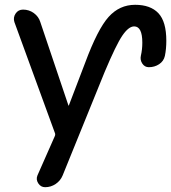

<svg xmlns="http://www.w3.org/2000/svg" viewBox="-20 -560 713 800"><path d="M208 -8 40 -468Q34 -487 45 -503.5Q56 -520 76 -520Q101 -520 121 -505.5Q141 -491 148 -468L265 -121Q265 -120 266 -120Q267 -120 267 -121L335 -299Q387 -439 432.5 -489.5Q478 -540 543 -540Q607 -540 640 -505Q673 -470 673 -390Q673 -356 667 -327Q662 -305 643 -292.5Q624 -280 600 -280Q583 -280 573 -295Q563 -310 567 -328Q573 -354 573 -382Q573 -450 539 -450Q516 -450 490 -412Q464 -374 416 -260L241 171Q232 193 212 206.5Q192 220 168 220Q150 220 139.5 204Q129 188 136 171L208 8Q210 4 210 0Q210 -4 208 -8Z"/></svg>

Font: Rounded Mplus 1c Medium
Style: Regular
Weight: 500
Version: Version 1.059.20150529